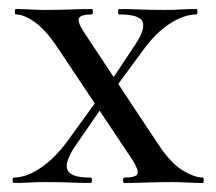

<svg xmlns="http://www.w3.org/2000/svg" viewBox="-20 -406 479 426"><path d="M256 0Q253 0 253 -6Q253 -12 256 -12Q282 -12 285 -20.5Q288 -29 274 -51L106 -303Q81 -340 57 -357Q33 -374 15 -374Q13 -374 13 -380Q13 -386 15 -386Q30 -386 46 -385Q62 -384 77 -384Q111 -384 137 -385Q163 -386 184 -386Q186 -386 186 -380Q186 -374 184 -374Q160 -374 155.5 -366Q151 -358 166 -335L333 -83Q360 -43 386 -27.5Q412 -12 430 -12Q432 -12 432 -6Q432 0 430 0Q414 0 396 -1Q378 -2 363 -2Q329 -2 303 -1Q277 0 256 0ZM10 0Q8 0 8 -6Q8 -12 10 -12Q38 -12 69.5 -33Q101 -54 129 -92L205 -197L218 -185L149 -85Q133 -62 129 -45.5Q125 -29 137 -20.5Q149 -12 181 -12Q184 -12 184 -6Q184 0 181 0Q158 0 136.5 -1Q115 -2 81 -2Q58 -2 44 -1Q30 0 10 0ZM222 -192 211 -203 276 -301Q302 -338 297 -356Q292 -374 244 -374Q242 -374 242 -380Q242 -386 244 -386Q268 -386 289.5 -385Q311 -384 345 -384Q368 -384 382 -385Q396 -386 416 -386Q418 -386 418 -380Q418 -374 416 -374Q389 -374 357.5 -354Q326 -334 297 -294Z"/></svg>

Font: Cormorant Garamond Light Medium
Style: Regular
Weight: 500
Version: Version 4.001